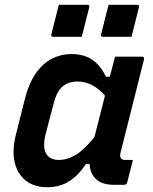

<svg xmlns="http://www.w3.org/2000/svg" viewBox="-20 -773 640 803"><path d="M278 -547Q331 -547 366 -523Q401 -499 423 -452H439Q444 -470 449 -489.5Q454 -509 461 -536H574Q585 -536 582 -524Q558 -427 532 -324.5Q506 -222 484 -134Q477 -104 504 -104H536Q530 -81 524 -57Q518 -33 512 -10Q509 0 499 0H457Q408 0 382.5 -23Q357 -46 355 -87H339Q309 -40 269.5 -15Q230 10 177 10Q123 10 88 -17.5Q53 -45 41.5 -94Q30 -143 46 -208L82 -351Q100 -425 130.5 -467.5Q161 -510 199 -528.5Q237 -547 278 -547ZM181 -120Q197 -104 225 -104Q262 -104 298 -126Q334 -148 375 -200Q386 -243 397 -286Q408 -329 419 -373Q396 -400 367 -416Q338 -432 304 -432Q267 -432 242.5 -412Q218 -392 205 -342L170 -209Q155 -146 181 -120ZM226 -753H345Q356 -753 353 -742L322 -619H203Q192 -619 195 -630ZM434 -753H553Q564 -753 561 -742L530 -619H411Q400 -619 403 -630Z"/></svg>

Font: Recursive Sn Lnr St SmB
Style: Italic
Weight: 600
Italic angle: -15°
Version: Version 1.079;hotconv 1.0.112;makeotfexe 2.5.65598; ttfautoh